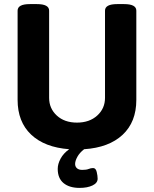

<svg xmlns="http://www.w3.org/2000/svg" viewBox="-20 -722 752 938"><path d="M369 196Q319 196 290.5 172.5Q262 149 262 103Q262 79 276 53Q290 27 318 7Q198 -2 132 -64.5Q66 -127 66 -234V-670Q66 -702 126 -702H160Q220 -702 220 -670V-244Q220 -192 257.5 -157.5Q295 -123 356 -123Q417 -123 455 -157.5Q493 -192 493 -244V-670Q493 -702 553 -702H586Q646 -702 646 -670V-234Q646 -126 579 -63.5Q512 -1 391 7Q369 24 358 44Q347 64 347 79Q347 92 356 100Q365 108 382 108Q402 108 413 103.5Q424 99 435 99Q448 99 452.5 118Q457 137 457 151Q457 172 432 184Q407 196 369 196Z"/></svg>

Font: Asap
Style: Bold
Weight: 700
Designer: Pablo Cosgaya
Foundry: Omnibus-Type
Version: Version 3.001; ttfautohint (v1.8.3)